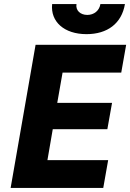

<svg xmlns="http://www.w3.org/2000/svg" viewBox="-20 -919 637 939"><path d="M32 0H485L509 -136H212L238 -287H505L528 -416H260L286 -564H573L597 -700H154ZM403 -752C505 -752 575 -804 591 -899H471C466 -867 440 -846 407 -846C373 -846 349 -868 354 -899H235C226 -813 294 -752 403 -752Z"/></svg>

Font: Fixel Display
Style: Bold Italic
Weight: 700
Italic angle: -10°
Designer: AlfaBravo + MacPaw
Foundry: Kyrylo Tkachov, Marchela Mozhyna, Serhii Makarenko, Maria Weinstein, Zakhar Kryvoshyya
Version: Version 1.210;Glyphs 3.2 (3217)